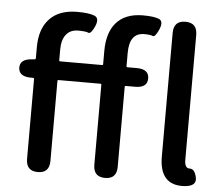

<svg xmlns="http://www.w3.org/2000/svg" viewBox="-55 -873 1086 941"><g transform="rotate(5 487.5 -402.0)"><path d="M763 -129V-737Q763 -797 821 -797Q879 -797 879 -737V-123Q879 -81 904 -82Q929 -83 938 -41Q947 2 885 6Q763 13 763 -129ZM164 0Q106 0 106 -60V-453Q106 -458 101 -458H90Q31 -458 29 -501Q28 -544 87 -548L100 -549Q106 -550 106 -556V-608Q106 -697 150 -746Q197 -799 289 -799Q347 -799 373.5 -788Q400 -777 382 -736Q364 -696 351 -702Q338 -708 300.5 -708Q263 -708 242 -682Q221 -656 221 -607V-555Q221 -550 226 -550H432Q437 -550 437 -555V-619Q437 -708 478 -757Q523 -810 611 -810Q664 -810 689 -800Q714 -790 697 -749Q679 -708 667 -713.5Q655 -719 625 -719Q552 -719 552 -620V-555Q552 -550 557 -550H603Q663 -550 663 -504Q663 -458 603 -458H557Q552 -458 552 -453V-60Q552 0 495 0Q437 0 437 -60V-453Q437 -458 432 -458H226Q221 -458 221 -453V-60Q221 0 164 0Z"/></g></svg>

Font: Resource Han Rounded CN Medium
Style: Regular
Weight: 500
Designer: Cyano Hao (round all glyphs); Ryoko NISHIZUKA 西塚涼子 (kana, bopomofo & ideographs); Paul D. Hunt (Latin, Greek & Cyrillic)
Foundry: Cyano Hao
Version: 0.990